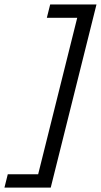

<svg xmlns="http://www.w3.org/2000/svg" viewBox="-95 -695 454 864"><path d="M-75 149.2 -60 89.2H76.7L252.5 -615H115.8L130.8 -675H339.2L133.3 149.2Z"/></svg>

Font: Funnel Sans Light Light
Style: Italic
Weight: 300
Italic angle: -14.036°
Version: Version 1.000